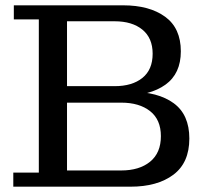

<svg xmlns="http://www.w3.org/2000/svg" viewBox="-20 -702 782 722"><path d="M30 0V-53H126V-629H32V-682H232V0ZM232 0V-61H436Q504 -61 544.5 -94Q585 -127 585 -190Q585 -252 544.5 -284Q504 -316 436 -316H232V-357H471Q574 -357 633 -314Q692 -271 692 -181Q692 -90 632 -45Q572 0 471 0ZM232 -342V-378H411Q477 -378 515.5 -409Q554 -440 554 -500Q554 -559 515.5 -590.5Q477 -622 411 -622H232V-682H443Q542 -682 601 -639Q660 -596 660 -509Q660 -425 602 -383.5Q544 -342 444 -342Z"/></svg>

Font: Montagu Slab 24pt
Style: Regular
Weight: 400
Designer: Florian Karsten
Foundry: Florian Karsten
Version: Version 1.000